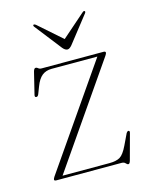

<svg xmlns="http://www.w3.org/2000/svg" viewBox="-100 -687 597 764"><g transform="rotate(-15 198.5 -305.0)"><path d="M356.5 -428 68.5 -11.5H261.5Q290 -11.5 305.5 -20.8Q321 -30 337 -63.5L359 -109.5Q363 -116 367.5 -116Q374 -115.5 371.5 -106.5L342.5 0.5Q339 12 334 12Q329 12 324 6Q319 0 308.5 0H40Q31.5 0 31.5 -5Q31.5 -9 36.5 -16.5L325 -433.5H136.5Q113 -433.5 97 -420.8Q81 -408 70 -378.5L59 -350Q55.5 -341 49.5 -341Q41.5 -341 44 -351L66 -441Q69.5 -454 76 -454Q81 -454 85.5 -449.8Q90 -445.5 99 -445.5H353.5Q362 -445.5 362 -440Q362 -436 356.5 -428ZM236.5 -503.5Q226.5 -491.5 218 -491.5Q208.5 -491.5 198.5 -503.5L113.5 -612.5Q108.5 -618.5 112 -621.5Q115.5 -623.5 121.5 -619L217.5 -534.5L314 -619Q320 -624 323 -621.5Q326.5 -618.5 322 -612.5Z"/></g></svg>

Font: Fraunces 72pt Thin
Style: Regular
Weight: 100
Version: Version 1.000;[b76b70a41]